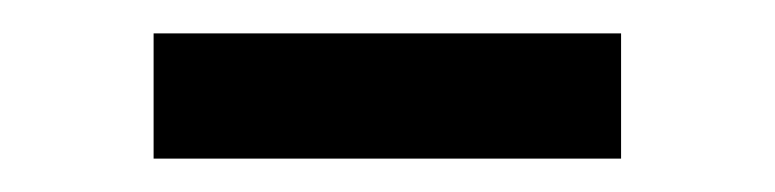

<svg xmlns="http://www.w3.org/2000/svg" viewBox="-20 -326 464 115"><path d="M72 -231V-306H352V-231Z"/></svg>

Font: Nunito Sans 6pt
Style: Regular
Weight: 400
Version: Version 3.101;gftools[0.9.27]